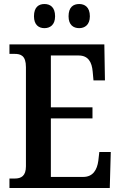

<svg xmlns="http://www.w3.org/2000/svg" viewBox="-20 -935 601 955"><path d="M374 -795C401 -795 427 -811 427 -854C427 -900 401 -915 374 -915C345 -915 321 -900 321 -854C321 -811 345 -795 374 -795ZM201 -795C229 -795 254 -811 254 -854C254 -900 229 -915 201 -915C173 -915 149 -900 149 -854C149 -811 173 -795 201 -795ZM27 0H526L531 -179H474L469 -135C463 -91 443 -55 394 -55H233V-346H440V-401H233V-659H371C419 -659 437 -626 441 -579L445 -535H502L499 -714H27V-667H52C83 -667 109 -659 109 -601V-108C109 -60 86 -47 53 -47H27Z"/></svg>

Font: Noto Serif Bengali Condensed
Style: Regular
Weight: 400
Width: 3
Designer: Juan Bruce, Universal Thirst, Indian Type Foundry and the Monotype Design Team.
Foundry: Monotype Imaging Inc.
Version: Version 2.003